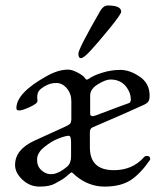

<svg xmlns="http://www.w3.org/2000/svg" viewBox="-20 -669 584 703"><path d="M267.1 -473.1Q267.1 -490.2 348.1 -630.9Q359.4 -648.9 375 -648.9Q423.8 -648.9 423.8 -626Q423.8 -617.2 380.4 -564Q336.9 -510.7 311.5 -483.4Q286.1 -456.1 276.4 -456.1Q266.6 -456.1 267.1 -473.1ZM240.2 -96.2V-147.9Q240.2 -171.9 231.9 -171.9Q220.7 -171.9 194.8 -162.1Q168.9 -152.3 142.6 -130.9Q116.2 -109.9 115.7 -85.4Q115.2 -61 130.9 -46.4Q169.4 -10.7 226.1 -59.1Q240.2 -71.3 240.2 -96.2ZM310.1 -253.9Q310.1 -238.3 331.5 -246.6Q426.3 -282.7 452.1 -291.5Q459 -293.9 459 -305.2Q459 -316.4 455.1 -328.1Q435.1 -377.9 384.8 -377.9Q366.7 -377.9 338.9 -360.8Q311 -343.8 310.1 -320.8ZM40 -272.9Q40 -329.1 151.4 -390.6Q193.4 -414.1 229 -414.1Q244.1 -414.1 265.1 -402.8Q286.1 -391.6 291 -382.8Q295.9 -374 304.2 -379.9Q322.3 -393.1 354.5 -402.8Q386.7 -413.1 420.9 -413.1Q455.1 -413.1 491.7 -388.2Q528.3 -363.3 527.8 -317.9Q527.8 -302.7 522.5 -296.4Q517.6 -290 507.8 -285.6Q443.4 -255.9 318.8 -202.6Q309.1 -198.2 309.1 -185.1V-128.9Q309.1 -45.9 397 -45.9Q465.8 -45.9 507.8 -94.2Q511.7 -98.1 517.1 -98.1Q530.3 -98.1 529.8 -86.9Q529.8 -84 528.8 -83Q493.7 -32.2 457.5 -8.8Q420.9 14.2 362.8 14.2Q304.7 14.2 256.8 -25.9Q244.1 -38.1 242.2 -38.1Q240.2 -38.1 228.5 -27.8Q216.8 -17.6 208.5 -12.2Q200.2 -7.3 180.7 3.4Q161.1 14.2 125.5 14.2Q89.8 14.6 62.5 -10.7Q35.2 -36.1 35.2 -64.9Q35.2 -122.1 107.9 -154.8L211.9 -202.1Q231.9 -210.9 236.3 -215.8Q240.7 -220.7 241.2 -232.9V-298.8Q241.2 -326.2 224.6 -345.7Q208 -365.2 186 -365.2Q164.1 -365.2 145 -354Q126 -342.8 121.1 -334Q116.2 -325.2 116.2 -313L117.2 -298.8Q117.2 -290 88.9 -276.9Q40 -254.4 40 -272.9Z"/></svg>

Font: EBGaramond
Style: Regular
Weight: 400
Version: Version 000.012g